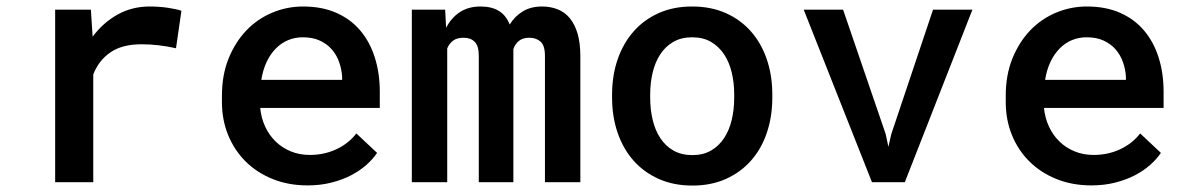

<svg xmlns="http://www.w3.org/2000/svg" viewBox="-20 -558 3641 588"><path d="M438.5 -538.1Q452.6 -538.1 466.8 -537.1Q481 -536.1 493.9 -534.2Q506.8 -532.2 517.6 -530Q528.3 -527.8 535.6 -524.9L519 -410.2Q465.3 -422.4 413.1 -422.4Q354.5 -422.4 318.6 -397.9Q282.7 -373.5 265.6 -330.1V0H148.9V-528.3H258.3L263.7 -445.8Q295.9 -488.8 340.1 -513.4Q384.3 -538.1 438.5 -538.1Z M921.9 9.8Q863.3 9.8 814.9 -9.8Q766.6 -29.3 732.2 -63.5Q697.8 -97.7 678.7 -144.3Q659.7 -190.9 659.7 -245.1V-265.1Q659.7 -328.1 679.9 -378.4Q700.2 -428.7 734.1 -464.4Q768.1 -500 813.2 -519Q858.4 -538.1 908.2 -538.1Q965.8 -538.1 1009.8 -518.8Q1053.7 -499.5 1083.3 -464.6Q1112.8 -429.7 1127.9 -381.8Q1143.1 -334 1143.1 -276.9V-227.5H776.9Q779.8 -196.8 792 -170.4Q804.2 -144 824 -124.8Q843.8 -105.5 870.4 -94.5Q897 -83.5 928.7 -83.5Q973.1 -83.5 1010.5 -101.1Q1047.9 -118.7 1071.3 -149.4L1134.8 -89.8Q1122.1 -70.8 1102.1 -53Q1082 -35.2 1055.2 -21.2Q1028.3 -7.3 994.9 1.2Q961.4 9.8 921.9 9.8ZM907.7 -443.8Q883.3 -443.8 862.3 -435.1Q841.3 -426.3 824.7 -409.4Q808.1 -392.6 796.6 -368.4Q785.2 -344.2 780.3 -313.5H1027.8V-322.3Q1026.4 -345.7 1018.8 -367.4Q1011.2 -389.2 996.6 -406.2Q981.9 -423.3 959.7 -433.6Q937.5 -443.8 907.7 -443.8Z M1343.3 -528.3 1346.2 -472.7Q1361.8 -503.4 1388.2 -520.8Q1414.6 -538.1 1451.7 -538.1Q1485.4 -538.1 1507.6 -524.7Q1529.8 -511.2 1541 -482.9Q1556.6 -508.3 1581.1 -523.2Q1605.5 -538.1 1640.1 -538.1Q1666 -538.1 1687.7 -529.5Q1709.5 -521 1724.9 -502.4Q1740.2 -483.9 1748.8 -455.1Q1757.3 -426.3 1757.3 -385.7V0H1648.9V-386.7Q1648.9 -418.5 1635.5 -430.4Q1622.1 -442.4 1601.1 -442.4Q1581.1 -442.4 1569.3 -432.9Q1557.6 -423.3 1552.2 -407.7V0H1446.3V-386.7Q1446.3 -417.5 1433.8 -429.9Q1421.4 -442.4 1399.9 -442.4Q1379.4 -442.4 1367.7 -433.6Q1356 -424.8 1349.6 -409.7V0H1241.2V-528.3Z M1854.5 -269Q1854.5 -326.2 1871.3 -375.5Q1888.2 -424.8 1919.7 -460.9Q1951.2 -497.1 1996.6 -517.6Q2042 -538.1 2099.6 -538.1Q2157.7 -538.1 2203.4 -517.6Q2249 -497.1 2280.5 -460.9Q2312 -424.8 2328.6 -375.5Q2345.2 -326.2 2345.2 -269V-258.8Q2345.2 -201.2 2328.6 -151.9Q2312 -102.5 2280.5 -66.7Q2249 -30.8 2203.6 -10.3Q2158.2 10.3 2100.6 10.3Q2042.5 10.3 1996.8 -10.3Q1951.2 -30.8 1919.7 -66.7Q1888.2 -102.5 1871.3 -151.9Q1854.5 -201.2 1854.5 -258.8ZM1971.2 -258.8Q1971.2 -222.7 1978.8 -190.9Q1986.3 -159.2 2002.2 -135Q2018.1 -110.8 2042.5 -96.9Q2066.9 -83 2100.6 -83Q2133.3 -83 2157.5 -96.9Q2181.6 -110.8 2197.5 -135Q2213.4 -159.2 2220.9 -190.9Q2228.5 -222.7 2228.5 -258.8V-269Q2228.5 -304.2 2220.9 -335.9Q2213.4 -367.7 2197.5 -391.6Q2181.6 -415.5 2157.5 -429.7Q2133.3 -443.8 2099.6 -443.8Q2066.4 -443.8 2042 -429.7Q2017.6 -415.5 2002 -391.6Q1986.3 -367.7 1978.8 -335.9Q1971.2 -304.2 1971.2 -269Z M2692.4 -147.5 2700.7 -108.4 2709.5 -147 2837.4 -528.3H2958L2751 0H2650.4L2441.4 -528.3H2562Z M3322.3 9.8Q3263.7 9.8 3215.3 -9.8Q3167 -29.3 3132.6 -63.5Q3098.1 -97.7 3079.1 -144.3Q3060.1 -190.9 3060.1 -245.1V-265.1Q3060.1 -328.1 3080.3 -378.4Q3100.6 -428.7 3134.5 -464.4Q3168.5 -500 3213.6 -519Q3258.8 -538.1 3308.6 -538.1Q3366.2 -538.1 3410.2 -518.8Q3454.1 -499.5 3483.6 -464.6Q3513.2 -429.7 3528.3 -381.8Q3543.5 -334 3543.5 -276.9V-227.5H3177.2Q3180.2 -196.8 3192.4 -170.4Q3204.6 -144 3224.4 -124.8Q3244.1 -105.5 3270.8 -94.5Q3297.4 -83.5 3329.1 -83.5Q3373.5 -83.5 3410.9 -101.1Q3448.2 -118.7 3471.7 -149.4L3535.2 -89.8Q3522.5 -70.8 3502.4 -53Q3482.4 -35.2 3455.6 -21.2Q3428.7 -7.3 3395.3 1.2Q3361.8 9.8 3322.3 9.8ZM3308.1 -443.8Q3283.7 -443.8 3262.7 -435.1Q3241.7 -426.3 3225.1 -409.4Q3208.5 -392.6 3197 -368.4Q3185.5 -344.2 3180.7 -313.5H3428.2V-322.3Q3426.8 -345.7 3419.2 -367.4Q3411.6 -389.2 3397 -406.2Q3382.3 -423.3 3360.1 -433.6Q3337.9 -443.8 3308.1 -443.8Z"/></svg>

Font: Roboto Mono
Style: Regular
Weight: 500
Designer: Google
Version: Version 2.000986; 2015; ttfautohint (v1.3)